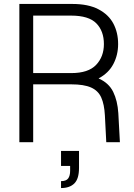

<svg xmlns="http://www.w3.org/2000/svg" viewBox="-20 -720 680 972"><path d="M78 0V-700H346Q427 -700 478.5 -673Q530 -646 554 -600.5Q578 -555 578 -497Q578 -442 554 -396Q530 -350 479 -323Q531 -300 553 -255Q575 -210 579 -147L587 0H518L511 -136Q508 -192 492.5 -226.5Q477 -261 441 -277Q405 -293 341 -293H148V0ZM148 -350H341Q427 -350 466.5 -391.5Q506 -433 506 -497Q506 -563 467.5 -602Q429 -641 340 -641H148ZM289 232V197Q315 197 325 183.5Q335 170 335 145V120H289V44H380V130Q380 185 356.5 208.5Q333 232 289 232Z"/></svg>

Font: Host Grotesk Light
Style: Regular
Weight: 300
Designer: Doukan Karapınar
Foundry: Element Type
Version: Version 1.003